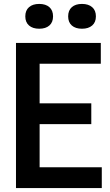

<svg xmlns="http://www.w3.org/2000/svg" viewBox="-20 -959 562 979"><path d="M61.5 0V-740H494V-634H182V-106H499V0ZM150.5 -326V-432H445.5V-326ZM398 -812.5Q365 -812.5 346.2 -829Q327.5 -845.5 327.5 -875.5Q327.5 -906 346.2 -922.5Q365 -939 398 -939Q431 -939 450 -922.5Q469 -906 469 -875.5Q469 -845.5 450 -829Q431 -812.5 398 -812.5ZM180 -812.5Q147 -812.5 128 -829Q109 -845.5 109 -875.5Q109 -906 128 -922.5Q147 -939 180 -939Q213 -939 231.8 -922.5Q250.5 -906 250.5 -875.5Q250.5 -845.5 231.8 -829Q213 -812.5 180 -812.5Z"/></svg>

Font: Encode Sans SC Condensed SemiBold
Style: Regular
Weight: 600
Width: 3
Designer: Multiple Designers
Foundry: Impallari Type
Version: Version 3.002